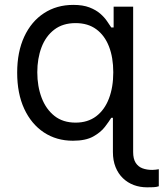

<svg xmlns="http://www.w3.org/2000/svg" viewBox="-20 -573 679 797"><path d="M590.8 204.6Q561 204.6 535.4 195.1Q509.8 185.5 490.2 166.7Q470.7 147.9 459.7 120.6Q448.7 93.3 448.7 58.1V22.9H532.7V58.1Q532.7 86.4 543.2 102.8Q553.7 119.1 571.5 125.7Q589.4 132.3 612.3 132.3Q619.6 132.3 626.7 131.3Q633.8 130.4 639.2 129.4V200.2Q629.4 203.6 616.5 204.1Q603.5 204.6 590.8 204.6ZM282.7 11.2Q214.4 11.2 162.1 -23.4Q109.9 -58.1 80.6 -121.3Q51.3 -184.6 51.3 -271.5Q51.3 -357.4 80.6 -420.7Q109.9 -483.9 162.6 -518.3Q215.3 -552.7 284.2 -552.7Q324.2 -552.7 351.3 -542.2Q378.4 -531.7 396 -516.4Q413.6 -501 424.3 -485.1Q435.1 -469.2 441.9 -459H482.9V-84H441.9Q432.6 -68.8 415.5 -46.4Q398.4 -23.9 366.9 -6.3Q335.4 11.2 282.7 11.2ZM532.7 22.9H448.7V-129.4L477.1 -267.1L451.7 -443.4V-545.4H532.7ZM293.9 -64Q344.2 -64 379.2 -90.3Q414.1 -116.7 432.1 -163.8Q450.2 -210.9 450.2 -272.9Q450.2 -334 432.4 -379.9Q414.6 -425.8 379.9 -451.4Q345.2 -477.1 293.9 -477.1Q240.7 -477.1 205.3 -450Q169.9 -422.9 152.3 -376.5Q134.8 -330.1 134.8 -272.9Q134.8 -214.8 152.8 -167.2Q170.9 -119.6 206.1 -91.8Q241.2 -64 293.9 -64Z"/></svg>

Font: Sahel VF Regular
Style: Regular
Weight: 400
Foundry: Saber Rastikerdar (saber.rastikerdar@gmail.com)
Version: Version 3.4.0